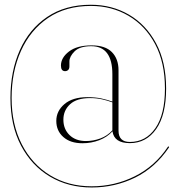

<svg xmlns="http://www.w3.org/2000/svg" viewBox="-20 -694 773 827"><path d="M539.5 -82.5Q608 -82.5 649.2 -141.8Q690.5 -201 690.5 -312.5Q690.5 -425 648 -504.5Q605.5 -584 533.2 -626.2Q461 -668.5 371.5 -668.5Q263.5 -668.5 187.2 -616.8Q111 -565 70.5 -475.2Q30 -385.5 30 -272Q30 -158 74 -72.2Q118 13.5 195.8 61Q273.5 108.5 375 108.5Q474 108.5 560.8 65.2Q647.5 22 703 -61.5Q705.5 -64.5 707.5 -62.5Q709 -61 707.5 -58.5Q648.5 28.5 561.8 71Q475 113.5 375 113.5Q274.5 113.5 195.5 66.8Q116.5 20 70.8 -66.5Q25 -153 25 -272Q25 -387.5 65.5 -478.2Q106 -569 183.5 -621.2Q261 -673.5 371.5 -673.5Q462 -673.5 535.5 -630.8Q609 -588 652.2 -507.5Q695.5 -427 695.5 -312.5Q695.5 -199 652.8 -138.2Q610 -77.5 539.5 -77.5Q471.5 -77.5 464.5 -128.5Q442 -103.5 407.8 -90.2Q373.5 -77 335 -77Q283 -77 252.8 -103.8Q222.5 -130.5 222.5 -173Q222.5 -216 257.8 -245.8Q293 -275.5 356.5 -275.5Q391.5 -275.5 417.2 -269.8Q443 -264 464 -256.5V-374.5Q464 -495 373 -495Q323.5 -495 301.2 -472.8Q279 -450.5 279 -429.5V-408.5Q279 -397.5 273.5 -392.5Q268 -387.5 260.5 -387.5Q242.5 -387.5 242.5 -411.5Q242.5 -445.5 277 -472Q311.5 -498.5 374.5 -498.5Q433.5 -498.5 462 -469.5Q490.5 -440.5 490.5 -391.5V-131.5Q490.5 -82.5 539.5 -82.5ZM253 -178.5Q253 -138 279.5 -112.2Q306 -86.5 350 -86.5Q381.5 -86.5 411.8 -97.5Q442 -108.5 464 -132.5V-253Q443 -261 419.2 -266.2Q395.5 -271.5 368 -271.5Q310.5 -271.5 281.8 -245Q253 -218.5 253 -178.5Z"/></svg>

Font: Fraunces 144pt S000 Thin
Style: Regular
Weight: 100
Version: Version 1.000; ttfautohint (v1.8.3)